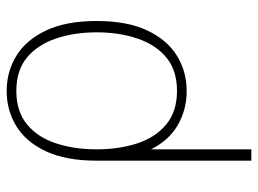

<svg xmlns="http://www.w3.org/2000/svg" viewBox="-119 -451 774 576"><g transform="rotate(-90 268.0 -163.0)"><path d="M74 204V-260Q74 -352 102 -412Q130 -472 177.5 -501Q225 -530 283 -530Q341 -530 388.5 -501Q436 -472 464.5 -412Q493 -352 493 -260Q493 -168 464.5 -108Q436 -48 388.5 -19Q341 10 283 10Q227 10 181 -16.5Q135 -43 108 -97V204ZM283 -19Q345 -19 383.5 -51Q422 -83 440.5 -138Q459 -193 459 -260Q459 -327 440.5 -382Q422 -437 383.5 -469Q345 -501 283 -501Q222 -501 183 -469Q144 -437 126 -382Q108 -327 108 -260Q108 -193 126 -138Q144 -83 183 -51Q222 -19 283 -19Z"/></g></svg>

Font: Murecho ExtraLight
Style: Regular
Weight: 200
Designer: Neil Summerour
Foundry: Positype
Version: Version 1.010; ttfautohint (v1.8.3)